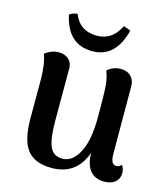

<svg xmlns="http://www.w3.org/2000/svg" viewBox="-111 -814 799 914"><g transform="rotate(15 289.0 -356.5)"><path d="M271 -573Q149 -573 119 -713Q134 -724 158 -727Q188 -650 273 -650Q349 -650 386 -727Q408 -721 421 -714Q385 -573 271 -573ZM548 -88Q560 -69 560 -50Q560 -22 540.5 -5Q521 12 486 12Q441 12 416.5 -17.5Q392 -47 392 -105Q350 14 227 14Q145 14 107.5 -33Q70 -80 70 -190V-379Q70 -454 52 -502Q85 -527 120 -527Q149 -527 168 -510.5Q187 -494 187 -466V-208Q187 -120 204 -81Q221 -42 266 -42Q315 -42 347 -102Q379 -162 379 -277Q379 -392 376 -429.5Q373 -467 360 -502Q388 -527 427 -527Q456 -527 475 -509Q494 -491 494 -460L495 -127Q495 -75 522 -75Q540 -75 548 -88Z"/></g></svg>

Font: Arima Koshi Semi Bold
Style: Regular
Weight: 600
Designer: Joana Correia and Natanael Gama
Foundry: NDISCOVER
Version: Version 1.019;PS 001.019;hotconv 1.0.88;makeotf.lib2.5.64775